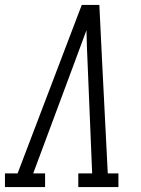

<svg xmlns="http://www.w3.org/2000/svg" viewBox="-50 -755 570 775"><path d="M-30 0V-55H21L280 -735H351L363 -490L385 -55H428V0H266V-55H322L304 -490Q302 -526 301 -562Q300 -598 299 -633Q286 -597 272.5 -561.5Q259 -526 246 -490L84 -55H132V0Z"/></svg>

Font: Iosevka Slab Light
Style: Italic
Weight: 300
Italic angle: -9°
Monospace: yes
Designer: Belleve Invis
Foundry: Belleve Invis
Version: Version 11.1.1; ttfautohint (v1.8.3)